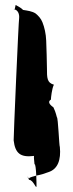

<svg xmlns="http://www.w3.org/2000/svg" viewBox="-20 -730 294 773"><path d="M35 -165C41 -112 63 -96 115 -102C116 -102 117 -103 117 -103C116 -98 117 -87 119 -68C122 -74 125 -48 126 -23C147 -27 156 -30 175 -37C213 -49 226 -87 221 -138C218 -142 214 -258 209 -258C204 -278 199 -290 195 -298C176 -311 173 -322 185 -329C185 -336 189 -374 197 -389C169 -397 169 -416 169 -456C169 -460 167 -556 166 -566C165 -594 159 -620 151 -640C145 -656 133 -668 123 -676C109 -685 91 -687 73 -690C65 -699 49 -706 43 -710L39 -692C51 -689 59 -675 57 -656C55 -653 34 -168 35 -165ZM38 -692C38 -692 38 -691 39 -690V-692ZM35 -692C37 -693 38 -693 38 -692ZM91 -18 97 -6C115 -6 127 37 127 18C127 18 127 -2 126 -23C117 -21 99 -15 99 -14C95 -6 91 -23 91 -18Z"/></svg>

Font: Arrow
Style: Regular
Weight: 400
Version: Version 0.23